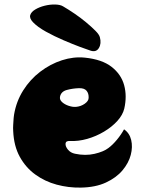

<svg xmlns="http://www.w3.org/2000/svg" viewBox="-20 -838 660 873"><path d="M267 -809Q291 -795 319 -776Q347 -757 371.5 -736.5Q396 -716 413.5 -698.5Q431 -681 434 -669Q442 -640 429.5 -619.5Q417 -599 391 -608Q378 -612 344.5 -624.5Q311 -637 269 -655Q227 -673 189 -694Q151 -715 130 -737Q113 -755 117.5 -769.5Q122 -784 140.5 -795Q159 -806 183 -812Q207 -818 230.5 -817.5Q254 -817 267 -809ZM544 -250Q569 -233 576.5 -201.5Q584 -170 574.5 -133.5Q565 -97 537 -63.5Q509 -30 461.5 -8Q414 14 347 15Q291 16 237.5 1.5Q184 -13 140.5 -44.5Q97 -76 70 -125Q43 -174 40 -242Q39 -256 40 -270.5Q41 -285 42 -301Q43 -306 43 -309.5Q43 -313 44 -317Q54 -377 85.5 -427Q117 -477 163 -512Q209 -547 261.5 -564Q314 -581 365 -576Q444 -568 487.5 -534Q531 -500 544.5 -450.5Q558 -401 545 -344Q538 -315 513.5 -288Q489 -261 453 -239.5Q417 -218 376.5 -206.5Q336 -195 298 -197Q279 -198 278 -185Q277 -172 289 -157.5Q301 -143 321 -139Q368 -129 409.5 -138.5Q451 -148 473 -165Q492 -179 511.5 -202.5Q531 -226 544 -250ZM325 -352Q348 -354 365.5 -366.5Q383 -379 383 -393Q384 -413 373.5 -425.5Q363 -438 338 -437Q310 -436 284 -429Q258 -422 253 -399Q250 -385 262 -374Q274 -363 292 -357Q310 -351 325 -352Z"/></svg>

Font: Potta One
Style: Regular
Weight: 400
Designer: 108,108go
Foundry: Font Zone 108
Version: Version 1.000